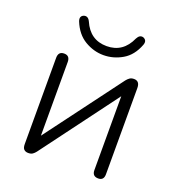

<svg xmlns="http://www.w3.org/2000/svg" viewBox="-128 -795 831 904"><g transform="rotate(20 288.0 -343.0)"><path d="M288 -548Q239 -548 194.5 -574.5Q150 -601 127 -658Q118 -683 139 -691Q159 -697 170 -674Q205 -593 288 -593Q370 -593 406 -674Q418 -697 437 -691Q458 -682 449 -658Q427 -600 382.5 -574Q338 -548 288 -548ZM113 6Q100 6 92 -1.5Q84 -9 84 -28V-460Q84 -492 113 -492Q142 -492 142 -460V-91L426 -471Q433 -480 441.5 -486Q450 -492 463 -492Q492 -492 492 -457V-25Q492 6 464 6Q434 6 434 -25V-395L150 -14Q143 -5 135 0.5Q127 6 113 6Z"/></g></svg>

Font: Chiron GoRound TC L
Style: Regular
Weight: 300
Designer: Ryoko NISHIZUKA 西塚涼子 (kana, bopomofo & ideographs); Paul D. Hunt (Latin, Greek & Cyrillic); Sandoll Communications 산돌커뮤니
Foundry: Adobe
Version: Version 1.000;hotconv 1.1.1;makeotfexe 2.6.0